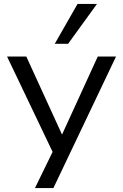

<svg xmlns="http://www.w3.org/2000/svg" viewBox="-20 -778 627 978"><path d="M158 180 261 -31V23L16 -490H114L304 -75H288L478 -490H571L252 180ZM259 -555 375 -758H474L327 -555Z"/></svg>

Font: Nunito Sans 10pt SemiExpanded
Style: Regular
Weight: 400
Width: 6
Designer: Vernon Adams
Foundry: Vernon Adams
Version: Version 3.101;gftools[0.9.27]